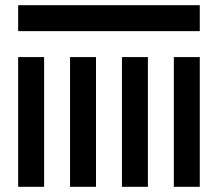

<svg xmlns="http://www.w3.org/2000/svg" viewBox="-20 -720 840 740"><path d="M50 -700V-600H750V-700ZM50 0H150V-500H50ZM250 0H350V-500H250ZM450 0H550V-500H450ZM650 0H750V-500H650Z"/></svg>

Font: Mourier
Style: Regular
Weight: 400
Designer: Eric Mourier
Foundry: Velvetyne Type Foundry
Version: Version 2.000;hotconv 1.0.109;makeotfexe 2.5.65596